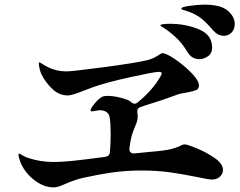

<svg xmlns="http://www.w3.org/2000/svg" viewBox="-20 -890 1040 831"><path d="M996 -786Q996 -763 982 -749Q968 -735 949 -735Q923 -735 902 -759Q874 -792 852 -809.5Q830 -827 801 -838Q790 -842 782.5 -844Q775 -846 770 -848Q765 -850 765 -853Q765 -860 803 -865Q841 -870 863 -870Q935 -870 965.5 -844Q996 -818 996 -786ZM674 -780Q674 -787 716 -787Q782 -787 840 -763.5Q898 -740 898 -684Q898 -659 880 -646.5Q862 -634 843 -634Q810 -634 792 -664Q772 -697 750 -719.5Q728 -742 697 -764Q688 -770 681 -774Q674 -778 674 -780ZM945 -155Q945 -138 932 -125.5Q919 -113 897 -113Q882 -113 837 -123Q768 -137 713.5 -144.5Q659 -152 591 -152Q529 -152 470 -144Q411 -136 343 -121Q306 -113 260 -93Q247 -87 235 -83Q223 -79 212 -79Q168 -79 126 -112.5Q84 -146 67 -192Q60 -211 60 -221Q60 -225 63 -225Q66 -225 77 -218Q88 -211 100 -207Q154 -189 209 -189Q251 -189 301.5 -194.5Q352 -200 435 -211Q455 -214 456 -233Q459 -272 459 -307Q459 -355 455 -381Q449 -413 411 -413Q407 -413 394.5 -410.5Q382 -408 377 -408Q372 -408 372 -412Q372 -421 390 -442.5Q408 -464 424 -472Q432 -475 445 -475Q482 -475 525 -460Q537 -457 546 -449Q556 -441 563 -441Q568 -441 575 -446Q642 -501 675 -560Q680 -570 680 -572Q680 -579 667 -579Q648 -579 541.5 -555.5Q435 -532 378 -511L349 -500Q324 -490 304.5 -483.5Q285 -477 273 -477Q236 -477 206.5 -505Q177 -533 159 -569Q155 -578 151.5 -592Q148 -606 148 -615Q148 -620 150 -620Q153 -620 164.5 -612.5Q176 -605 188 -599Q224 -581 268 -581Q291 -581 427.5 -599Q564 -617 615 -629Q641 -635 660 -647.5Q679 -660 683 -660Q699 -660 738 -633.5Q777 -607 809 -574Q841 -541 841 -521Q841 -506 831 -501Q821 -496 796 -491Q793 -490 773.5 -487Q754 -484 732 -475Q688 -458 622 -438L588 -427Q574 -421 574 -409Q574 -403 575 -398Q576 -393 576 -387Q576 -368 568 -351Q554 -319 548.5 -296Q543 -273 540 -247V-245Q540 -235 546 -230Q552 -225 562 -226L632 -233Q694 -238 719.5 -244.5Q745 -251 761 -259Q770 -265 781 -265Q791 -265 833 -247.5Q875 -230 910 -205.5Q945 -181 945 -155Z"/></svg>

Font: Shippori Mincho B1 ExtraBold
Style: Regular
Weight: 800
Designer: FONTDASU
Foundry: FONTDASU / Google Inc. / but / Adobe
Version: Version 3.110; ttfautohint (v1.8.3)